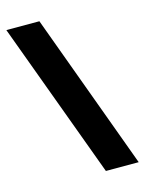

<svg xmlns="http://www.w3.org/2000/svg" viewBox="-111 -787 650 859"><g transform="rotate(-15 214.0 -357.0)"><path d="M157 -719 423 5H271L4 -719Z"/></g></svg>

Font: Noto Sans Thaana ExtraBold
Style: Regular
Weight: 800
Designer: David Williams
Foundry: Google Inc.
Version: Version 3.001; ttfautohint (v1.8.4.7-5d5b)